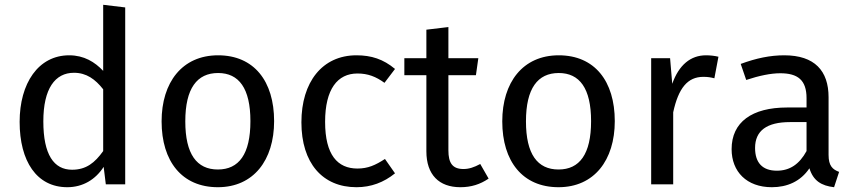

<svg xmlns="http://www.w3.org/2000/svg" viewBox="-20 -770 3575 802"><path d="M281 -61C205 -61 161 -124 161 -263C161 -400 210 -466 289 -466C341 -466 378 -439 411 -397V-139C376 -90 340 -61 281 -61ZM411 -750V-474C376 -511 331 -539 269 -539C140 -539 62 -422 62 -261C62 -97 133 12 261 12C326 12 379 -20 413 -73L422 0H503V-739Z M891 -465C978 -465 1026 -401 1026 -264C1026 -126 978 -62 890 -62C802 -62 754 -126 754 -263C754 -401 803 -465 891 -465ZM891 -539C741 -539 655 -426 655 -263C655 -96 740 12 890 12C1039 12 1125 -101 1125 -264C1125 -431 1041 -539 891 -539Z M1469 -539C1326 -539 1239 -427 1239 -259C1239 -89 1327 12 1469 12C1530 12 1583 -8 1630 -46L1588 -106C1548 -80 1517 -66 1473 -66C1390 -66 1338 -123 1338 -261C1338 -398 1390 -463 1473 -463C1517 -463 1550 -450 1586 -424L1630 -482C1581 -523 1531 -539 1469 -539Z M1986 -85C1960 -71 1939 -64 1916 -64C1870 -64 1853 -89 1853 -142V-456H1968L1978 -527H1853V-657L1761 -646V-527H1669V-456H1761V-138C1761 -40 1814 12 1903 12C1948 12 1986 0 2021 -24Z M2314 -465C2401 -465 2449 -401 2449 -264C2449 -126 2401 -62 2313 -62C2225 -62 2177 -126 2177 -263C2177 -401 2226 -465 2314 -465ZM2314 -539C2164 -539 2078 -426 2078 -263C2078 -96 2163 12 2313 12C2462 12 2548 -101 2548 -264C2548 -431 2464 -539 2314 -539Z M2929 -539C2865 -539 2816 -499 2788 -420L2779 -527H2700V0H2792V-301C2814 -402 2852 -449 2918 -449C2937 -449 2948 -447 2964 -443L2981 -533C2965 -537 2946 -539 2929 -539Z M3225 -57C3165 -57 3134 -90 3134 -152C3134 -224 3183 -260 3280 -260H3349V-139C3319 -84 3279 -57 3225 -57ZM3441 -123V-364C3441 -474 3383 -539 3256 -539C3197 -539 3139 -527 3074 -503L3097 -436C3151 -454 3200 -464 3239 -464C3312 -464 3349 -436 3349 -360V-321H3268C3121 -321 3036 -260 3036 -147C3036 -53 3099 12 3204 12C3268 12 3324 -12 3361 -67C3377 -15 3411 6 3464 12L3485 -52C3458 -62 3441 -77 3441 -123Z"/></svg>

Font: Fira Math
Style: Regular
Weight: 400
Designer: Xiangdong Zeng
Foundry: Xiangdong Zeng
Version: Version 0.3.4